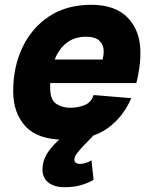

<svg xmlns="http://www.w3.org/2000/svg" viewBox="-20 -570 640 800"><path d="M247 12Q138 12 86.5 -43.5Q35 -99 35 -190Q35 -293 74.5 -374.5Q114 -456 186.5 -503Q259 -550 360 -550Q461 -550 513 -495.5Q565 -441 565 -352Q565 -317 560 -283Q555 -249 548 -224H189Q189 -214 189 -204Q189 -155 213.5 -138Q238 -121 272 -121Q306 -121 333.5 -132.5Q361 -144 370 -174L527 -161Q493 -82 427.5 -35Q362 12 247 12ZM338 -417Q292 -417 259 -392.5Q226 -368 208 -322H408Q409 -330 410.5 -337.5Q412 -345 412 -357Q412 -383 394.5 -400Q377 -417 338 -417ZM249 210Q206 210 181.5 190.5Q157 171 157 137Q157 102 174 73.5Q191 45 223 15L274 -31L374 -10L332 33Q312 54 301 68.5Q290 83 290 95Q290 104 296.5 108.5Q303 113 313 113Q325 113 338.5 108.5Q352 104 361 98L370 179Q353 190 322 200Q291 210 249 210Z"/></svg>

Font: Geist Mono ExtraBold
Style: Italic
Weight: 800
Italic angle: -12°
Monospace: yes
Designer: Basement.studio, Andrés Briganti, Mateo Zaragoza
Foundry: Basement.studio, Vercel, Andrés Briganti, Guido Ferreyra, Mateo Zaragoza
Version: Version 1.500; ttfautohint (v1.8.4.7-5d5b)